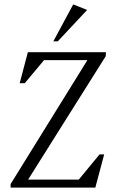

<svg xmlns="http://www.w3.org/2000/svg" viewBox="-20 -848 537 868"><path d="M28 0V-16L375 -576H179L92 -472H69L106 -612H459L458 -594L107 -36H336L430 -150H451L411 0ZM221 -661 311 -828 374 -803 241 -661Z"/></svg>

Font: Ancizar Serif Light
Style: Italic
Weight: 300
Italic angle: -4°
Designer: Cesar Puertas, Viviana Monsalve, Julian Moncada, Julian Prieto, Jose Castro, Felipe Aragon, Mariel Hernandez, Sara Alarc
Version: Version 8.100